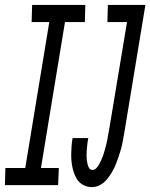

<svg xmlns="http://www.w3.org/2000/svg" viewBox="-60 -755 613 783"><path d="M315 8Q299 8 285 2Q271 -4 261.5 -14.5Q252 -25 246 -39Q240 -53 236.5 -67.5Q233 -82 231.5 -97.5Q230 -113 230.5 -129Q231 -145 232 -160.5Q233 -176 236 -192H300Q298 -183 297 -174Q296 -165 295 -156Q294 -147 293.5 -138Q293 -129 293 -120Q293 -111 294 -102.5Q295 -94 297 -85.5Q299 -77 303.5 -69.5Q308 -62 317 -62Q326 -62 333 -69.5Q340 -77 344.5 -85.5Q349 -94 353 -102.5Q357 -111 360 -119.5Q363 -128 365.5 -137Q368 -146 370.5 -155Q373 -164 375 -172.5Q377 -181 378.5 -190Q380 -199 381.5 -208Q383 -217 385 -226L458 -665H378L380 -735H533L447 -214Q444 -198 441 -181Q438 -164 433.5 -147.5Q429 -131 423.5 -115Q418 -99 411.5 -83Q405 -67 396 -52Q387 -37 375.5 -23Q364 -9 348 -0.5Q332 8 315 8ZM-40 0 -38 -70H43L141 -665H69L71 -735H288L286 -665H205L107 -70H180L177 0Z"/></svg>

Font: Iosevka Gothic
Style: Italic
Weight: 400
Italic angle: -9°
Monospace: yes
Designer: Belleve Invis
Foundry: Belleve Invis
Version: Version 15.5.1; ttfautohint (v1.8.4)